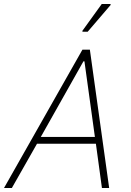

<svg xmlns="http://www.w3.org/2000/svg" viewBox="-39 -935 650 955"><path d="M-19 0 371 -688H408L504 0H468L438 -220H145L20 0ZM164 -254H433L381 -630H376ZM371 -777V-782L467 -915H511V-910L397 -777Z"/></svg>

Font: Saira Semi Condensed Thin
Style: Italic
Weight: 100
Width: 4
Italic angle: -12°
Designer: Hector Gatti with collaboration of the Omnibus-Type team
Foundry: Omnibus-Type
Version: Version 1.001; ttfautohint (v1.8)